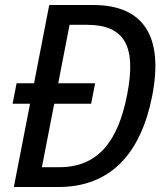

<svg xmlns="http://www.w3.org/2000/svg" viewBox="-20 -750 660 770"><path d="M361.5 -416H213.5L259 -650.5H329C481 -650.5 527.5 -563 490 -371C453 -179 370 -79.5 218 -79.5H148L197.5 -334H345.5ZM35.5 0H214C423 0 545 -133.5 590.5 -366C635.5 -598 561.5 -730 352.5 -730H177.5L116.5 -416H46.5L30.5 -334H100.5Z"/></svg>

Font: Monaspace Neon
Style: Italic
Weight: 400
Italic angle: -11°
Designer: Riley Cran & the Lettermatic Team
Foundry: Lettermatic
Version: Version 1.200 (Monaspace Neon)